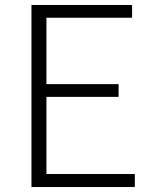

<svg xmlns="http://www.w3.org/2000/svg" viewBox="-20 -749 613 769"><path d="M106 0H520V-52H166V-361H455V-412H166V-678H509V-729H106Z"/></svg>

Font: Source Han Sans SC Light
Style: Regular
Weight: 300
Designer: Ryoko NISHIZUKA (kana & ideographs); Paul D. Hunt (Latin, Greek & Cyrillic); Wenlong ZHANG (bopomofo); Sandoll Communica
Foundry: Adobe Systems Incorporated
Version: Version 1.004;PS 1.004;hotconv 1.0.82;makeotf.lib2.5.63406